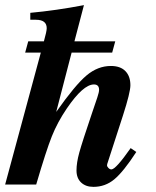

<svg xmlns="http://www.w3.org/2000/svg" viewBox="-33 -719 609 748"><path d="M65 -514 77 -558H138Q149 -597 149 -609Q149 -642 107 -642H85V-669Q184 -678 294 -699L257 -558H416L404 -514H246L186 -283Q260 -388 304 -425Q348 -462 399 -462Q436 -462 455.5 -442Q475 -422 475 -387Q475 -359 446 -269L387 -87Q384 -79 384 -75Q384 -70 389.5 -64.5Q395 -59 401 -59Q418 -59 476 -142L498 -127Q448 -50 412.5 -20.5Q377 9 331 9Q301 9 283 -8Q265 -25 265 -55Q265 -85 276 -125Q287 -165 326 -280L346 -339Q353 -360 353 -369Q353 -390 333 -390Q291 -390 227 -296Q191 -243 169 -188Q147 -133 108 0H-13L126 -514Z"/></svg>

Font: STIX MathJax Main
Style: Bold Italic
Weight: 700
Italic angle: -16.33°
Designer: MicroPress Inc., with final additions and corrections provided by Coen Hoffman, Elsevier (retired)
Version: Version 1.1.1